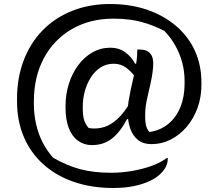

<svg xmlns="http://www.w3.org/2000/svg" viewBox="-20 -757 1090 958"><path d="M528 -737Q630 -737 713.5 -708.5Q797 -680 858.5 -627.5Q920 -575 952.5 -503.5Q985 -432 985 -345V-333Q985 -271 965 -217Q945 -163 910.5 -123Q876 -83 831.5 -60.5Q787 -38 738 -38H734Q694 -38 668 -59Q642 -80 629.5 -116.5Q617 -153 617 -199Q617 -224 621.5 -252Q626 -280 632 -308.5Q638 -337 644.5 -364.5Q651 -392 655 -415Q658 -431 660.5 -447Q663 -463 664 -479Q665 -495 665 -510H676Q714 -510 731 -488.5Q748 -467 744 -423Q742 -396 736.5 -367Q731 -338 724 -309.5Q717 -281 711.5 -253.5Q706 -226 705 -204Q703 -160 707.5 -136.5Q712 -113 725 -99H730Q781 -107 820 -139Q859 -171 880 -222.5Q901 -274 901 -339V-352Q901 -401 889 -445.5Q877 -490 854.5 -530Q832 -570 800 -603Q754 -626 712.5 -639.5Q671 -653 630.5 -658.5Q590 -664 547 -664Q429 -664 339 -612Q249 -560 199 -467Q149 -374 149 -250V-240Q149 -187 160 -138Q171 -89 192.5 -47Q214 -5 245 30Q313 69 379.5 87Q446 105 534 105Q585 105 636 96.5Q687 88 733 72Q779 56 813 31H817V36Q817 55 808.5 73Q800 91 783 108Q763 129 728.5 145.5Q694 162 648 171.5Q602 181 545 181Q437 181 348.5 150.5Q260 120 196.5 63Q133 6 99 -73.5Q65 -153 65 -251V-264Q65 -369 98.5 -456.5Q132 -544 193.5 -606.5Q255 -669 340.5 -703Q426 -737 528 -737ZM438 -33Q399 -33 369 -55Q339 -77 323 -118.5Q307 -160 307 -220V-228Q307 -286 323.5 -338.5Q340 -391 370 -431.5Q400 -472 441 -495.5Q482 -519 531 -519Q573 -519 605 -496Q637 -473 654 -439H674L662 -363Q638 -398 610.5 -418.5Q583 -439 547 -439Q510 -439 481 -420Q452 -401 432.5 -369.5Q413 -338 403 -301Q393 -264 393 -226V-217Q393 -179 400 -157Q407 -135 423 -118Q467 -111 506.5 -125.5Q546 -140 582 -179.5Q618 -219 651 -286L635 -163H614Q580 -98 538.5 -65.5Q497 -33 438 -33Z"/></svg>

Font: Recursive Casual
Style: Regular
Weight: 400
Version: Version 1.047